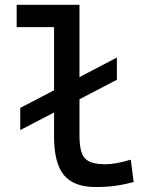

<svg xmlns="http://www.w3.org/2000/svg" viewBox="-20 -752 626 782"><path d="M62.5 -222.2V-312.5L200.2 -384.3V-641.6H47.9V-732.4H303.7V-438L456.1 -517.6V-427.2L303.7 -347.7V-200.2Q303.7 -159.2 311.5 -133.3Q319.3 -107.4 342 -95.2Q364.7 -83 409.2 -83Q449.7 -83 512.7 -101.6L524.4 -10.7Q484.9 0 448.5 4.9Q412.1 9.8 370.1 9.8Q280.3 9.8 240.2 -39.1Q200.2 -87.9 200.2 -195.3V-293.9Z"/></svg>

Font: CaskaydiaCove NFP
Style: Regular
Weight: 400
Designer: Aaron Bell
Foundry: Saja Typeworks
Version: Version 2111.001; VTT 6.35;Nerd Fonts 3.1.1